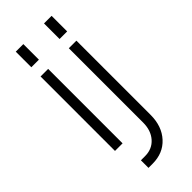

<svg xmlns="http://www.w3.org/2000/svg" viewBox="-287 -761 985 985"><g transform="rotate(-45 205.0 -268.5)"><path d="M75 0V-540H130V0ZM75 -607V-720H130V-607ZM135 183V128H165Q217 128 248.5 92.2Q280 56.5 280 -1V-540H335V-2Q335 81 288.2 132Q241.5 183 165 183ZM280 -607V-720H335V-607Z"/></g></svg>

Font: Mohave Light
Style: Regular
Weight: 300
Designer: Gumpita Rahayu
Foundry: Tokotype
Version: Version 2.003